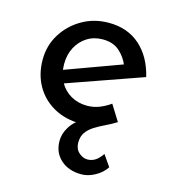

<svg xmlns="http://www.w3.org/2000/svg" viewBox="-99 -512 720 808"><g transform="rotate(15 261.0 -108.0)"><path d="M329 215Q273 215 238.5 184Q204 153 204 102Q204 71 223 40.5Q242 10 278 -9L373 -23Q364 -13 345.5 -6Q327 1 308 5.5Q289 10 275 10Q205 10 154 -18.5Q103 -47 75 -96.5Q47 -146 47 -210Q47 -271 78 -321Q109 -371 161 -401Q213 -431 277 -431Q359 -431 413 -383Q467 -335 487 -251L146 -131L125 -184L404 -286L384 -275Q370 -309 342.5 -333Q315 -357 270 -357Q232 -357 202.5 -338.5Q173 -320 156 -288Q139 -256 139 -215Q139 -172 157 -139Q175 -106 206.5 -88Q238 -70 277 -70Q305 -70 330.5 -80Q356 -90 378 -106L421 -37Q397 -22 372.5 -10.5Q348 1 327.5 14Q307 27 294.5 44.5Q282 62 282 89Q282 116 299.5 132Q317 148 337 148Q356 148 371.5 138Q387 128 401 107L435 156Q418 182 388 198.5Q358 215 329 215Z"/></g></svg>

Font: Josefin Sans Thin
Style: Regular
Weight: 400
Version: Version 2.000